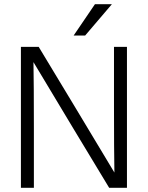

<svg xmlns="http://www.w3.org/2000/svg" viewBox="-20 -898 707 918"><path d="M142 0H80V-674H165L337 -389L527 -73Q525 -177 525 -388V-674H587V0H502L331 -283L140 -601Q142 -493 142 -285ZM387 -728H332L434 -878H515Z"/></svg>

Font: Hind Madurai Light
Style: Regular
Weight: 300
Designer: Jyotish Sonowal
Foundry: Indian Type Foundry
Version: Version 1.001;PS 1.0;hotconv 1.0.86;makeotf.lib2.5.63406; tt